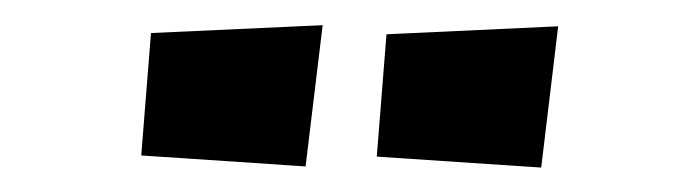

<svg xmlns="http://www.w3.org/2000/svg" viewBox="-20 -694 540 154"><path d="M101.1 -667.5 238.8 -673.8 225.1 -560.5 93.3 -569.3ZM290 -666.5 427.7 -672.9 414.1 -559.6 282.2 -568.4Z"/></svg>

Font: Lapsus Pro (theguybrush.com)
Style: Bold
Weight: 700
Designer: Jose Roses
Version: Version 1.00 February 9, 2018, initial release